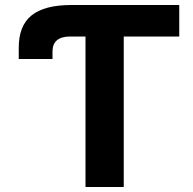

<svg xmlns="http://www.w3.org/2000/svg" viewBox="-20 -748 773 768"><path d="M261 -602H322V0H475V-602H697V-728H267C121 -728 55 -674 55 -557V-512H190V-542C190 -582 214 -602 261 -602Z"/></svg>

Font: Wafeq
Style: Bold
Weight: 700
Designer: Rasmus Andersson & Azza Alameddine
Foundry: Google & TypeTogether
Version: Version 3.000;FEAKit 1.0